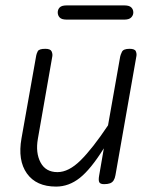

<svg xmlns="http://www.w3.org/2000/svg" viewBox="-20 -681 571 710"><path d="M187.5 9Q114 9 79.5 -39.5Q45 -88 59.5 -169.5L114 -476Q115 -482 119.5 -491.2Q124 -500.5 147.5 -500.5Q166.5 -500.5 170.8 -491Q175 -481.5 173.5 -473L120 -167.5Q111 -116 130 -80.2Q149 -44.5 192.5 -44.5Q234 -44.5 278 -88Q322 -131.5 379.5 -217.5L424.5 -472Q425.5 -477.5 430.8 -489Q436 -500.5 459 -500.5Q478.5 -500.5 482.2 -491.5Q486 -482.5 484.5 -474L407 -33.5Q405 -21.5 400.2 -14Q395.5 -6.5 387 -3.2Q378.5 0 365 0Q351 0 347.2 -7Q343.5 -14 346.5 -31L364 -132.5Q315.5 -55 275 -23Q234.5 9 187.5 9ZM226.5 -608.5Q208 -608.5 200.8 -616.2Q193.5 -624 193.5 -635Q193.5 -646 200.8 -653.5Q208 -661 226.5 -661H440Q458 -661 465.5 -653.5Q473 -646 473 -635Q473 -624.5 465.2 -616.5Q457.5 -608.5 440 -608.5Z"/></svg>

Font: Edu AU VIC WA NT Hand
Style: Regular
Weight: 400
Designer: Tina and Corey Anderson, Eben Sorkin, Mirko Velimirovic
Foundry: Google for Education
Version: Version 1.001